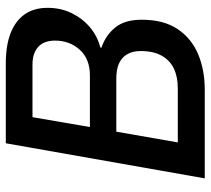

<svg xmlns="http://www.w3.org/2000/svg" viewBox="-52 -674 726 662"><g transform="rotate(-90 311.0 -343.0)"><path d="M27 0 148 -686H424Q485 -686 527.5 -669.5Q570 -653 592.5 -621Q615 -589 615 -542Q615 -496 596.5 -458.5Q578 -421 547.5 -395.5Q517 -370 478 -360V-356Q520 -342 547 -309Q574 -276 574 -217Q574 -142 542 -94Q510 -46 455.5 -23Q401 0 332 0ZM151 -93H338Q377 -93 405.5 -106.5Q434 -120 450 -148.5Q466 -177 466 -221Q466 -261 442.5 -283Q419 -305 371 -305H188ZM204 -396H382Q411 -396 433 -405Q455 -414 470.5 -431Q486 -448 494 -469.5Q502 -491 502 -516Q502 -555 480 -574.5Q458 -594 420 -594H238Z"/></g></svg>

Font: Archivo SemiCondensed Medium
Style: Italic
Weight: 500
Width: 4
Italic angle: -10°
Designer: Hector Gatti
Foundry: Omnibus-Type
Version: Version 2.001